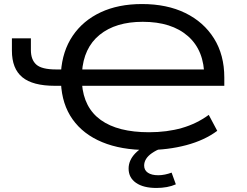

<svg xmlns="http://www.w3.org/2000/svg" viewBox="-20 -734 1224 951"><path d="M710 9Q580 9 486 -30Q392 -69 339.5 -143Q287 -217 282 -323L300 -309H252Q142 -309 90.5 -351.5Q39 -394 39 -483V-544H133V-486Q133 -438 160 -414Q187 -390 258 -390H299L282 -377Q289 -481 340 -556.5Q391 -632 478.5 -673Q566 -714 683 -714Q807 -714 898 -669.5Q989 -625 1040 -543.5Q1091 -462 1091 -350V-309H376L386 -320Q395 -200 479.5 -139.5Q564 -79 718 -79Q807 -79 880.5 -100Q954 -121 1014 -165L1056 -86Q993 -39 902.5 -15Q812 9 710 9ZM687 -626Q553 -626 473.5 -561.5Q394 -497 386 -375L376 -390H1015L992 -352Q992 -484 911 -555Q830 -626 687 -626ZM755 197Q690 197 653.5 171.5Q617 146 617 101Q617 60 650 25.5Q683 -9 746 -32L779 0Q752 11 732.5 24.5Q713 38 703.5 53.5Q694 69 694 86Q694 109 712.5 121.5Q731 134 764 134Q780 134 797 130.5Q814 127 830 121L851 179Q831 188 806.5 192.5Q782 197 755 197Z"/></svg>

Font: Nunito Sans 7pt Expanded
Style: Regular
Weight: 400
Width: 7
Designer: Vernon Adams
Foundry: Vernon Adams
Version: Version 3.101;gftools[0.9.27]